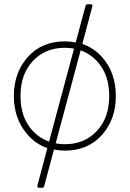

<svg xmlns="http://www.w3.org/2000/svg" viewBox="-20 -696 608 900"><path d="M241 -24Q261 -20 284 -20Q376 -20 434 -82Q492 -144 492 -246Q492 -348 434 -410Q401 -445 358 -460ZM210 -32 327 -468Q307 -472 284 -472Q192 -472 134 -410Q76 -348 76 -246Q76 -144 134 -82Q167 -47 210 -32ZM366 -490Q419 -472 458 -429Q523 -356 523 -246Q523 -136 457.5 -63Q392 10 284 10Q257 10 233 5L187 177Q186 180 183.5 182Q181 184 178 184H162Q155 184 155 175L202 -2Q149 -20 111 -63Q45 -136 45 -246Q45 -356 110.5 -429Q176 -502 284 -502Q311 -502 335 -497L381 -669Q382 -672 384.5 -674Q387 -676 390 -676H406Q414 -676 413 -667Z"/></svg>

Font: YamahaIndonesia935. App Thin
Style: Regular
Weight: 100
Designer: Dalton Maag Ltd
Foundry: Dalton Maag Ltd
Version: Version 1.002